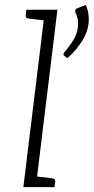

<svg xmlns="http://www.w3.org/2000/svg" viewBox="-20 -769 385 789"><path d="M76 0 165 -729H216L127 0ZM110 0 121 -45 196 -36Q202 -35 204.5 -32Q207 -29 207 -23L204 0ZM182 -729 171 -684 96 -693Q91 -694 88 -697Q85 -700 86 -706L88 -729ZM298 -735 332 -749Q341 -730 343.5 -710.5Q346 -691 344 -672Q339 -633 315 -596.5Q291 -560 257 -530L243 -540Q240 -542 241 -547Q241 -549 242 -550.5Q243 -552 244 -554Q266 -579 281.5 -604.5Q297 -630 300 -656Q302 -672 300 -686.5Q298 -701 290 -717Q290 -719 289.5 -721Q289 -723 289 -725Q290 -733 298 -735Z"/></svg>

Font: Aleo Light
Style: Italic
Weight: 300
Italic angle: -7°
Designer: Alessio Laiso
Foundry: Alessio Laiso
Version: Version 2.001;gftools[0.9.29]